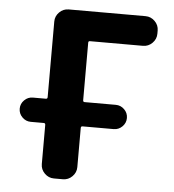

<svg xmlns="http://www.w3.org/2000/svg" viewBox="-52 -804 753 831"><g transform="rotate(5 324.0 -388.0)"><path d="M91.8 -255.9Q70.3 -255.9 54.7 -271.5Q39.1 -287.1 39.1 -308.6Q39.1 -330.1 54.7 -345.7Q70.3 -361.3 91.8 -361.3H148.4Q155.3 -361.3 155.3 -369.1V-697.3Q155.3 -720.7 172.4 -737.8Q189.5 -754.9 212.9 -754.9H546.9Q570.3 -754.9 587.4 -737.8Q604.5 -720.7 604.5 -697.3V-683.6Q604.5 -660.2 587.4 -643.1Q570.3 -626 546.9 -626H316.4Q309.6 -626 309.6 -619.1V-369.1Q309.6 -361.3 316.4 -361.3H452.1Q473.6 -361.3 489.3 -345.7Q504.9 -330.1 504.9 -308.6Q504.9 -287.1 489.3 -271.5Q473.6 -255.9 452.1 -255.9H316.4Q309.6 -255.9 309.6 -248V-78.1Q309.6 -54.7 292.5 -37.6Q275.4 -20.5 252 -20.5H212.9Q189.5 -20.5 172.4 -37.6Q155.3 -54.7 155.3 -78.1V-248Q155.3 -255.9 148.4 -255.9Z"/></g></svg>

Font: Gen Jyuu Gothic P Bold
Style: Bold
Weight: 700
Designer: [Source Han Sans]
Ryoko NISHIZUKA  (kana & ideographs); Paul D. Hunt (Latin, Greek & Cyrillic); Wenlong ZHANG  (bopomofo
Version: Version 1.002.20150607